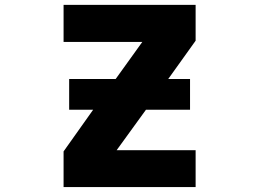

<svg xmlns="http://www.w3.org/2000/svg" viewBox="-20 -752 1040 774"><path d="M258.8 -309.6V-433.6H446.3L553.7 -583H236.3V-732.4H768.6V-587.9L658.2 -433.6H746.1V-309.6H568.4L450.2 -146.5H768.6V2H236.3V-141.6L355.5 -309.6Z"/></svg>

Font: Gen Shin Gothic Monospace Heavy
Style: Bold
Weight: 800
Designer: [Source Han Sans]
Ryoko NISHIZUKA  (kana & ideographs); Paul D. Hunt (Latin, Greek & Cyrillic); Wenlong ZHANG  (bopomofo
Version: Version 1.002.20150607